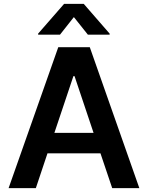

<svg xmlns="http://www.w3.org/2000/svg" viewBox="-20 -971 764 991"><path d="M165 0H24.4L280.8 -727.5H443.4L699.2 0H559.1L498.5 -179.7H225.1ZM260.7 -285.2H462.9L364.7 -578.1H358.9ZM433.6 -792 361.3 -882.8 289.6 -792H176.8V-797.4L311 -951.2H412.1L545.9 -797.4V-792Z"/></svg>

Font: Inter Semi Bold
Style: Regular
Weight: 600
Designer: Rasmus Andersson
Foundry: rsms
Version: Version 4.000;git-e0f93cc